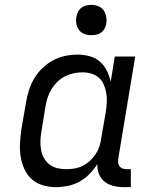

<svg xmlns="http://www.w3.org/2000/svg" viewBox="-20 -763 640 791"><path d="M210 8Q210 8 210 8Q210 8 210 8Q182 8 155.5 0Q129 -8 110 -25.5Q91 -43 80 -67.5Q69 -92 65 -118.5Q61 -145 62.5 -173.5Q64 -202 68 -230L87 -340Q91 -365 99 -390.5Q107 -416 120.5 -439Q134 -462 154 -481.5Q174 -501 198 -514Q222 -527 248 -532.5Q274 -538 299 -538Q325 -538 349 -531.5Q373 -525 391 -509.5Q409 -494 420 -472Q431 -450 436 -426L453 -530H537L467 -108Q466 -99 467 -91Q468 -83 473 -77Q478 -71 486 -68.5Q494 -66 502 -66H519V8H490Q468 8 447.5 3Q427 -2 411 -14.5Q395 -27 387.5 -46.5Q380 -66 381 -87Q367 -65 348.5 -46Q330 -27 307 -14.5Q284 -2 259 3Q234 8 210 8ZM254 -66Q271 -66 288 -69Q305 -72 321 -80Q337 -88 350.5 -100.5Q364 -113 374 -128Q384 -143 389.5 -159.5Q395 -176 397 -193L416 -303Q419 -322 420 -341Q421 -360 418 -378.5Q415 -397 408 -413.5Q401 -430 388 -442Q375 -454 357 -459.5Q339 -465 320 -465Q301 -465 283 -461Q265 -457 248 -448.5Q231 -440 217 -426.5Q203 -413 193 -397Q183 -381 177 -363.5Q171 -346 168 -328L150 -218Q147 -199 146.5 -180Q146 -161 149.5 -143.5Q153 -126 162 -110.5Q171 -95 185 -84.5Q199 -74 217 -70Q235 -66 254 -66ZM356 -618Q341 -618 327.5 -623Q314 -628 305.5 -639.5Q297 -651 294.5 -665.5Q292 -680 295 -695Q297 -705 302 -715Q307 -725 316 -731.5Q325 -738 335.5 -740.5Q346 -743 356 -743Q371 -743 385 -737.5Q399 -732 407 -720.5Q415 -709 417.5 -694.5Q420 -680 418 -665Q416 -655 410.5 -645Q405 -635 396 -628.5Q387 -622 376.5 -620Q366 -618 356 -618Z"/></svg>

Font: Iosevka Slab Extended
Style: Italic
Weight: 400
Width: 7
Italic angle: -9°
Monospace: yes
Designer: Belleve Invis
Foundry: Belleve Invis
Version: Version 11.1.0; ttfautohint (v1.8.3)